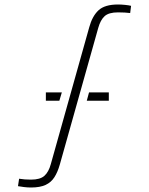

<svg xmlns="http://www.w3.org/2000/svg" viewBox="-20 -827 663 854"><path d="M118 7Q103 7 86.5 5Q70 3 60 1L65 -32Q76.5 -30 90.5 -29Q104.5 -28 118 -28Q158.5 -28 177.5 -45Q196.5 -62 206 -97L377 -706Q390.5 -755.5 418.2 -781.2Q446 -807 505 -807Q520 -807 537 -805.2Q554 -803.5 563 -801L559 -769Q548 -770.5 534.8 -771.2Q521.5 -772 505 -772Q464 -772 445.5 -755.2Q427 -738.5 417 -703L246 -95Q236.5 -61.5 222 -38.8Q207.5 -16 182.8 -4.5Q158 7 118 7ZM366 -379 376 -416H464V-379ZM184 -379V-416H255L244 -379Z"/></svg>

Font: Big Shoulders Stencil Text Thin
Style: Regular
Weight: 100
Designer: Patric King
Foundry: XO Type Co
Version: Version 2.001